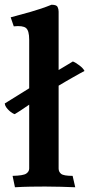

<svg xmlns="http://www.w3.org/2000/svg" viewBox="-22 -786 376 809"><path d="M225 -491Q245 -503 261 -512.5Q277 -522 285 -527Q296 -523 312.5 -510.5Q329 -498 334 -487Q326 -483 313.5 -476Q301 -469 286 -460.5Q271 -452 255.5 -443Q240 -434 225 -425V-76Q225 -62 235.5 -53.5Q246 -45 284 -45L295 3Q269 2 235 1Q201 0 168 0Q140 0 107.5 0.5Q75 1 41 3L31 -45Q76 -46 88.5 -54.5Q101 -63 101 -76V-345Q81 -331 64 -320Q47 -309 40 -305Q36 -306 29.5 -310Q23 -314 16.5 -320Q10 -326 4.5 -333.5Q-1 -341 -2 -350L101 -414V-619Q101 -657 87.5 -668Q74 -679 36 -675L23 -713Q61 -723 107 -736Q153 -749 195 -766Q216 -766 220.5 -757Q225 -748 225 -737Z"/></svg>

Font: Lusitana
Style: Bold
Weight: 700
Designer: Ana Paula Megda
Foundry: Ana Paula Megda
Version: Version 1.000; ttfautohint (v1.1) -l 8 -r 50 -G 200 -x 14 -D